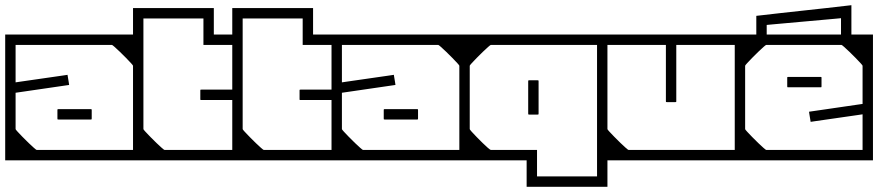

<svg xmlns="http://www.w3.org/2000/svg" viewBox="-40 -617 3380 739"><path d="M-20 -279H20V-120Q20 -118.5 27.8 -110Q35.5 -101.5 47 -89.8Q58.5 -78 70.5 -66.5Q82.5 -55 91 -47.5Q99.5 -40 101 -40Q101 -40 101 -40Q101 -40 101 -40Q101 -40 101 -40Q101 -40 101 -40Q107 -40 123.2 -40Q139.5 -40 160.2 -40Q181 -40 201.2 -40Q221.5 -40 235.5 -40Q249.5 -40 252 -40Q252 -30.5 252 -20.2Q252 -10 252 0Q252 0 252 0Q252 0 252 0Q252 0 252 0Q252 0 252 0Q252 0 252 0Q252 0 232.2 0Q212.5 0 181.8 0Q151 0 116 0Q81 0 50.2 0Q19.5 0 -0.2 0Q-20 0 -20 0Q-20 0 -20 0Q-20 0 -20 0Q-20 0 -20 0Q-20 0 -20 0Q-20 0 -20 -14Q-20 -28 -20 -52Q-20 -76 -20 -105.5Q-20 -135 -20 -166.2Q-20 -197.5 -20 -227Q-20 -256.5 -20 -279ZM-20 -235Q-20 -235 -20 -253Q-20 -271 -20 -299.2Q-20 -327.5 -20 -359.5Q-20 -391.5 -20 -419.8Q-20 -448 -20 -466Q-20 -484 -20 -484Q-20 -484 -20 -484Q-20 -484 -20 -484Q-20 -484 -20 -484Q-20 -484 -20 -484Q-20 -484 -0.2 -484Q19.5 -484 50.2 -484Q81 -484 116 -484Q151 -484 181.8 -484Q212.5 -484 232.2 -484Q252 -484 252 -484Q252 -484 252 -484Q252 -484 252 -484Q252 -484 252 -484Q252 -484 252 -484Q252 -484 252 -484Q252 -474.5 252 -464.2Q252 -454 252 -444Q252 -444 228.5 -444Q205 -444 170.5 -444Q136 -444 101.5 -444Q67 -444 43.5 -444Q20 -444 20 -444Q20 -444 20 -444Q20 -444 20 -444Q20 -444 20 -444Q20 -444 20 -444Q20 -444 20 -444Q20 -444 20 -444Q20 -444 20 -444Q20 -444 20 -444Q20 -444 20 -444Q20 -444 20 -444Q20 -444 20 -444Q20 -444 20 -423Q20 -402 20 -370.8Q20 -339.5 20 -308.2Q20 -277 20 -256Q20 -235 20 -235ZM512 -205H472V-364Q472 -365.5 464.2 -374Q456.5 -382.5 445 -394.2Q433.5 -406 421.5 -417.5Q409.5 -429 401 -436.5Q392.5 -444 391 -444Q391 -444 391 -444Q391 -444 391 -444Q391 -444 391 -444Q391 -444 391 -444Q385 -444 368.8 -444Q352.5 -444 331.8 -444Q311 -444 290.8 -444Q270.5 -444 256.5 -444Q242.5 -444 240 -444Q240 -454 240 -464.2Q240 -474.5 240 -484Q240 -484 240 -484Q240 -484 240 -484Q240 -484 240 -484Q240 -484 240 -484Q240 -484 240 -484Q240 -484 259.8 -484Q279.5 -484 310.2 -484Q341 -484 376 -484Q411 -484 441.8 -484Q472.5 -484 492.2 -484Q512 -484 512 -484Q512 -484 512 -484Q512 -484 512 -484Q512 -484 512 -484Q512 -484 512 -484Q512 -484 512 -470Q512 -456 512 -432Q512 -408 512 -378.5Q512 -349 512 -317.5Q512 -286 512 -257Q512 -228 512 -205ZM512 -249Q512 -249 512 -231Q512 -213 512 -184.8Q512 -156.5 512 -124.5Q512 -92.5 512 -64.2Q512 -36 512 -18Q512 0 512 0Q512 0 512 0Q512 0 512 0Q512 0 512 0Q512 0 512 0Q512 0 492.2 0Q472.5 0 441.8 0Q411 0 376 0Q341 0 310.2 0Q279.5 0 259.8 0Q240 0 240 0Q240 0 240 0Q240 0 240 0Q240 0 240 0Q240 0 240 0Q240 0 240 0Q240 -10 240 -20.2Q240 -30.5 240 -40Q240 -40 263.5 -40Q287 -40 321.5 -40Q356 -40 390.5 -40Q425 -40 448.5 -40Q472 -40 472 -40Q472 -40 472 -40Q472 -40 472 -40Q472 -40 472 -40Q472 -40 472 -40Q472 -40 472 -40Q472 -40 472 -40Q472 -40 472 -40Q472 -40 472 -40Q472 -40 472 -40Q472 -40 472 -40Q472 -40 472 -40Q472 -40 472 -61Q472 -82 472 -113.2Q472 -144.5 472 -175.8Q472 -207 472 -228Q472 -249 472 -249ZM512 -128H472Q472 -155.5 472 -172Q472 -188.5 472 -203.8Q472 -219 472 -243Q472 -243 472 -243Q472 -243 472 -243Q472 -243 472 -243Q472 -243 472 -243Q472 -268 472 -281Q472 -294 472 -302.8Q472 -311.5 472 -323.2Q472 -335 472 -358H512ZM185 -157Q185 -157 185 -157Q185 -157 185 -157Q185 -157 185 -157Q185 -157 185 -157Q185 -157 185 -157Q185 -157 185 -157Q185 -157 185 -157Q182 -157 181.5 -157.5Q181 -158 181 -161Q181 -166.5 181 -171.8Q181 -177 181 -182.2Q181 -187.5 181 -193Q181 -196 181.5 -196.5Q182 -197 185 -197Q185 -197 185 -197Q185 -197 185 -197Q185 -197 185 -197Q185 -197 185 -197Q185 -197 185 -197Q185 -197 185 -197Q185 -197 185 -197Q185 -197 203.8 -197Q222.5 -197 247 -197Q271.5 -197 290.2 -197Q309 -197 309 -197Q309 -197 309 -197Q309 -197 309 -197Q312 -197 312.5 -196.5Q313 -196 313 -193Q313 -187.5 313 -182.2Q313 -177 313 -171.8Q313 -166.5 313 -161Q313 -158 312.5 -157.5Q312 -157 309 -157Q309 -157 309 -157Q309 -157 309 -157Q309 -157 290.2 -157Q271.5 -157 247 -157Q222.5 -157 203.8 -157Q185 -157 185 -157ZM1 -314H20Q20 -314 20 -310.5Q20 -307 20 -303.5Q20 -300 20 -300Q20 -300 40.2 -303Q60.5 -306 90.2 -310.2Q120 -314.5 149.8 -318.8Q179.5 -323 199.8 -326Q220 -329 220 -329Q220 -329 220.2 -327Q220.5 -325 221.2 -320.8Q222 -316.5 223 -310Q224 -303.5 224.8 -299Q225.5 -294.5 225.8 -292.2Q226 -290 226 -290Q226 -290 205.2 -287Q184.5 -284 153.8 -279.5Q123 -275 92.2 -270.5Q61.5 -266 40.8 -263Q20 -260 20 -260Q20 -260 20 -255.2Q20 -250.5 20 -245.8Q20 -241 20 -241H1Z M472 -177V-407H512Q512 -384 512 -372.2Q512 -360.5 512 -351.8Q512 -343 512 -330Q512 -317 512 -292Q512 -292 512 -292Q512 -292 512 -292Q512 -292 512 -292Q512 -292 512 -292Q512 -268 512 -252.8Q512 -237.5 512 -221Q512 -204.5 512 -177ZM472 -279H512V-120Q512 -118.5 519.8 -110Q527.5 -101.5 539 -89.8Q550.5 -78 562.5 -66.5Q574.5 -55 583 -47.5Q591.5 -40 593 -40Q593 -40 593 -40Q593 -40 593 -40Q593 -40 593 -40Q599 -40 610 -40Q621 -40 634.2 -40Q647.5 -40 659.5 -40Q671.5 -40 680 -40Q688.5 -40 690 -40Q690 -30.5 690 -20.2Q690 -10 690 0Q690 0 690 0Q690 0 690 0Q690 0 690 0Q690 0 690 0Q690 0 690 0Q690 0 668 0Q646 0 613.5 0Q581 0 548.5 0Q516 0 494 0Q472 0 472 0Q472 0 472 0Q472 0 472 0Q472 -24 472 -47.8Q472 -71.5 472 -94.8Q472 -118 472 -141.2Q472 -164.5 472 -187.5Q472 -210.5 472 -233.5Q472 -256.5 472 -279ZM894 -279Q894 -279 894 -258.8Q894 -238.5 894 -206.8Q894 -175 894 -139.5Q894 -104 894 -72.2Q894 -40.5 894 -20.2Q894 0 894 0Q894 0 894 0Q894 0 894 0Q894 0 894 0Q894 0 872 0Q850 0 817.5 0Q785 0 752.5 0Q720 0 698 0Q676 0 676 0Q676 0 676 0Q676 0 676 0Q676 0 676 0Q676 0 676 0Q676 0 676 0Q676 -10 676 -20.2Q676 -30.5 676 -40Q676 -40 694 -40Q712 -40 738.5 -40Q765 -40 791.5 -40Q818 -40 836 -40Q854 -40 854 -40Q854 -40 854 -40Q854 -40 854 -40Q854 -40 854 -40Q854 -40 854 -40Q854 -40 854 -40Q854 -40 854 -40Q854 -40 854 -40Q854 -40 854 -40Q854 -40 854 -40Q854 -40 854 -40Q854 -40 854 -40Q854 -40 854 -64.2Q854 -88.5 854 -124Q854 -159.5 854 -195Q854 -230.5 854 -254.8Q854 -279 854 -279ZM731 -268Q731 -270 731.2 -270.8Q731.5 -271.5 732.2 -271.8Q733 -272 735 -272Q735 -272 750.5 -272Q766 -272 789 -272Q812 -272 835 -272Q858 -272 873.5 -272Q889 -272 889 -272Q889 -272 889 -272Q889 -272 889 -272Q889 -272 889 -272Q889 -272 889 -272Q889 -272 889 -272Q892 -272 892.5 -271.5Q893 -271 893 -268Q893 -268 893 -264.8Q893 -261.5 893 -256.8Q893 -252 893 -247.2Q893 -242.5 893 -239.2Q893 -236 893 -236Q893 -233 892.5 -232.5Q892 -232 889 -232Q889 -232 889 -232Q889 -232 889 -232Q889 -232 889 -232Q889 -232 889 -232Q889 -232 889 -232Q889 -232 873.5 -232Q858 -232 835 -232Q812 -232 789 -232Q766 -232 750.5 -232Q735 -232 735 -232Q733 -232 732.2 -232.2Q731.5 -232.5 731.2 -233.2Q731 -234 731 -236Q731 -236 731 -244Q731 -252 731 -260Q731 -268 731 -268ZM472 -288V-586Q472 -586 472 -586Q472 -586 472 -586Q472 -586 488.2 -586Q504.5 -586 528.8 -586Q553 -586 577.2 -586Q601.5 -586 617.8 -586Q634 -586 634 -586Q634 -586 634 -586Q634 -586 634 -586Q634 -586 634 -586Q634 -586 634 -586Q634 -586 634 -586Q634 -586 634 -586Q634 -586 634 -586Q634 -586 634 -586Q634 -586 634 -586Q634 -586 634 -586Q634 -586 649 -586Q664 -586 686.2 -586Q708.5 -586 730.8 -586Q753 -586 768 -586Q783 -586 783 -586Q783 -586 783 -586Q783 -586 783 -586V-484Q784.5 -484 783.5 -484Q782.5 -484 792 -484Q798.5 -484 810.2 -484Q822 -484 841.2 -484Q860.5 -484 890 -484Q893 -484 893.5 -483.5Q894 -483 894 -479V-277H854Q854 -277 854 -277Q854 -277 854 -277Q854 -277 854 -277Q854 -277 854 -277Q854 -277 854 -277Q854 -277 854 -293.8Q854 -310.5 854 -335.5Q854 -360.5 854 -385.5Q854 -410.5 854 -427.2Q854 -444 854 -444Q854 -444 854 -444Q854 -444 854 -444Q854 -444 854 -444Q854 -444 854 -444Q854 -444 854 -444Q826 -444 805 -444Q784 -444 770.2 -444Q756.5 -444 749.8 -444Q743 -444 743 -444Q743 -444 743 -444Q743 -444 743 -444Q743 -444 743 -444Q743 -447 743 -450Q743 -453 743 -456V-546Q743 -546 743 -546Q743 -546 743 -546Q743 -546 743 -546Q743 -546 726.5 -546Q710 -546 688 -546Q666 -546 649.5 -546Q633 -546 633 -546Q633 -546 614.8 -546Q596.5 -546 572.5 -546Q548.5 -546 530.2 -546Q512 -546 512 -546Q512 -546 512 -546Q512 -546 512 -546V-288Z M854 -177V-407H894Q894 -384 894 -372.2Q894 -360.5 894 -351.8Q894 -343 894 -330Q894 -317 894 -292Q894 -292 894 -292Q894 -292 894 -292Q894 -292 894 -292Q894 -292 894 -292Q894 -268 894 -252.8Q894 -237.5 894 -221Q894 -204.5 894 -177ZM854 -279H894V-120Q894 -118.5 901.8 -110Q909.5 -101.5 921 -89.8Q932.5 -78 944.5 -66.5Q956.5 -55 965 -47.5Q973.5 -40 975 -40Q975 -40 975 -40Q975 -40 975 -40Q975 -40 975 -40Q981 -40 992 -40Q1003 -40 1016.2 -40Q1029.5 -40 1041.5 -40Q1053.5 -40 1062 -40Q1070.5 -40 1072 -40Q1072 -30.5 1072 -20.2Q1072 -10 1072 0Q1072 0 1072 0Q1072 0 1072 0Q1072 0 1072 0Q1072 0 1072 0Q1072 0 1072 0Q1072 0 1050 0Q1028 0 995.5 0Q963 0 930.5 0Q898 0 876 0Q854 0 854 0Q854 0 854 0Q854 0 854 0Q854 -24 854 -47.8Q854 -71.5 854 -94.8Q854 -118 854 -141.2Q854 -164.5 854 -187.5Q854 -210.5 854 -233.5Q854 -256.5 854 -279ZM1276 -279Q1276 -279 1276 -258.8Q1276 -238.5 1276 -206.8Q1276 -175 1276 -139.5Q1276 -104 1276 -72.2Q1276 -40.5 1276 -20.2Q1276 0 1276 0Q1276 0 1276 0Q1276 0 1276 0Q1276 0 1276 0Q1276 0 1254 0Q1232 0 1199.5 0Q1167 0 1134.5 0Q1102 0 1080 0Q1058 0 1058 0Q1058 0 1058 0Q1058 0 1058 0Q1058 0 1058 0Q1058 0 1058 0Q1058 0 1058 0Q1058 -10 1058 -20.2Q1058 -30.5 1058 -40Q1058 -40 1076 -40Q1094 -40 1120.5 -40Q1147 -40 1173.5 -40Q1200 -40 1218 -40Q1236 -40 1236 -40Q1236 -40 1236 -40Q1236 -40 1236 -40Q1236 -40 1236 -40Q1236 -40 1236 -40Q1236 -40 1236 -40Q1236 -40 1236 -40Q1236 -40 1236 -40Q1236 -40 1236 -40Q1236 -40 1236 -40Q1236 -40 1236 -40Q1236 -40 1236 -40Q1236 -40 1236 -64.2Q1236 -88.5 1236 -124Q1236 -159.5 1236 -195Q1236 -230.5 1236 -254.8Q1236 -279 1236 -279ZM1113 -268Q1113 -270 1113.2 -270.8Q1113.5 -271.5 1114.2 -271.8Q1115 -272 1117 -272Q1117 -272 1132.5 -272Q1148 -272 1171 -272Q1194 -272 1217 -272Q1240 -272 1255.5 -272Q1271 -272 1271 -272Q1271 -272 1271 -272Q1271 -272 1271 -272Q1271 -272 1271 -272Q1271 -272 1271 -272Q1271 -272 1271 -272Q1274 -272 1274.5 -271.5Q1275 -271 1275 -268Q1275 -268 1275 -264.8Q1275 -261.5 1275 -256.8Q1275 -252 1275 -247.2Q1275 -242.5 1275 -239.2Q1275 -236 1275 -236Q1275 -233 1274.5 -232.5Q1274 -232 1271 -232Q1271 -232 1271 -232Q1271 -232 1271 -232Q1271 -232 1271 -232Q1271 -232 1271 -232Q1271 -232 1271 -232Q1271 -232 1255.5 -232Q1240 -232 1217 -232Q1194 -232 1171 -232Q1148 -232 1132.5 -232Q1117 -232 1117 -232Q1115 -232 1114.2 -232.2Q1113.5 -232.5 1113.2 -233.2Q1113 -234 1113 -236Q1113 -236 1113 -244Q1113 -252 1113 -260Q1113 -268 1113 -268ZM854 -288V-586Q854 -586 854 -586Q854 -586 854 -586Q854 -586 870.2 -586Q886.5 -586 910.8 -586Q935 -586 959.2 -586Q983.5 -586 999.8 -586Q1016 -586 1016 -586Q1016 -586 1016 -586Q1016 -586 1016 -586Q1016 -586 1016 -586Q1016 -586 1016 -586Q1016 -586 1016 -586Q1016 -586 1016 -586Q1016 -586 1016 -586Q1016 -586 1016 -586Q1016 -586 1016 -586Q1016 -586 1016 -586Q1016 -586 1031 -586Q1046 -586 1068.2 -586Q1090.5 -586 1112.8 -586Q1135 -586 1150 -586Q1165 -586 1165 -586Q1165 -586 1165 -586Q1165 -586 1165 -586V-484Q1166.5 -484 1165.5 -484Q1164.5 -484 1174 -484Q1180.5 -484 1192.2 -484Q1204 -484 1223.2 -484Q1242.5 -484 1272 -484Q1275 -484 1275.5 -483.5Q1276 -483 1276 -479V-277H1236Q1236 -277 1236 -277Q1236 -277 1236 -277Q1236 -277 1236 -277Q1236 -277 1236 -277Q1236 -277 1236 -277Q1236 -277 1236 -293.8Q1236 -310.5 1236 -335.5Q1236 -360.5 1236 -385.5Q1236 -410.5 1236 -427.2Q1236 -444 1236 -444Q1236 -444 1236 -444Q1236 -444 1236 -444Q1236 -444 1236 -444Q1236 -444 1236 -444Q1236 -444 1236 -444Q1208 -444 1187 -444Q1166 -444 1152.2 -444Q1138.5 -444 1131.8 -444Q1125 -444 1125 -444Q1125 -444 1125 -444Q1125 -444 1125 -444Q1125 -444 1125 -444Q1125 -447 1125 -450Q1125 -453 1125 -456V-546Q1125 -546 1125 -546Q1125 -546 1125 -546Q1125 -546 1125 -546Q1125 -546 1108.5 -546Q1092 -546 1070 -546Q1048 -546 1031.5 -546Q1015 -546 1015 -546Q1015 -546 996.8 -546Q978.5 -546 954.5 -546Q930.5 -546 912.2 -546Q894 -546 894 -546Q894 -546 894 -546Q894 -546 894 -546V-288Z M1236 -279H1276V-120Q1276 -118.5 1283.8 -110Q1291.5 -101.5 1303 -89.8Q1314.5 -78 1326.5 -66.5Q1338.5 -55 1347 -47.5Q1355.5 -40 1357 -40Q1357 -40 1357 -40Q1357 -40 1357 -40Q1357 -40 1357 -40Q1357 -40 1357 -40Q1363 -40 1379.2 -40Q1395.5 -40 1416.2 -40Q1437 -40 1457.2 -40Q1477.5 -40 1491.5 -40Q1505.5 -40 1508 -40Q1508 -30.5 1508 -20.2Q1508 -10 1508 0Q1508 0 1508 0Q1508 0 1508 0Q1508 0 1508 0Q1508 0 1508 0Q1508 0 1508 0Q1508 0 1488.2 0Q1468.5 0 1437.8 0Q1407 0 1372 0Q1337 0 1306.2 0Q1275.5 0 1255.8 0Q1236 0 1236 0Q1236 0 1236 0Q1236 0 1236 0Q1236 0 1236 0Q1236 0 1236 0Q1236 0 1236 -14Q1236 -28 1236 -52Q1236 -76 1236 -105.5Q1236 -135 1236 -166.2Q1236 -197.5 1236 -227Q1236 -256.5 1236 -279ZM1236 -235Q1236 -235 1236 -253Q1236 -271 1236 -299.2Q1236 -327.5 1236 -359.5Q1236 -391.5 1236 -419.8Q1236 -448 1236 -466Q1236 -484 1236 -484Q1236 -484 1236 -484Q1236 -484 1236 -484Q1236 -484 1236 -484Q1236 -484 1236 -484Q1236 -484 1255.8 -484Q1275.5 -484 1306.2 -484Q1337 -484 1372 -484Q1407 -484 1437.8 -484Q1468.5 -484 1488.2 -484Q1508 -484 1508 -484Q1508 -484 1508 -484Q1508 -484 1508 -484Q1508 -484 1508 -484Q1508 -484 1508 -484Q1508 -484 1508 -484Q1508 -474.5 1508 -464.2Q1508 -454 1508 -444Q1508 -444 1484.5 -444Q1461 -444 1426.5 -444Q1392 -444 1357.5 -444Q1323 -444 1299.5 -444Q1276 -444 1276 -444Q1276 -444 1276 -444Q1276 -444 1276 -444Q1276 -444 1276 -444Q1276 -444 1276 -444Q1276 -444 1276 -444Q1276 -444 1276 -444Q1276 -444 1276 -444Q1276 -444 1276 -444Q1276 -444 1276 -444Q1276 -444 1276 -444Q1276 -444 1276 -444Q1276 -444 1276 -423Q1276 -402 1276 -370.8Q1276 -339.5 1276 -308.2Q1276 -277 1276 -256Q1276 -235 1276 -235ZM1768 -205H1728V-364Q1728 -365.5 1720.2 -374Q1712.5 -382.5 1701 -394.2Q1689.5 -406 1677.5 -417.5Q1665.5 -429 1657 -436.5Q1648.5 -444 1647 -444Q1647 -444 1647 -444Q1647 -444 1647 -444Q1647 -444 1647 -444Q1647 -444 1647 -444Q1641 -444 1624.8 -444Q1608.5 -444 1587.8 -444Q1567 -444 1546.8 -444Q1526.5 -444 1512.5 -444Q1498.5 -444 1496 -444Q1496 -454 1496 -464.2Q1496 -474.5 1496 -484Q1496 -484 1496 -484Q1496 -484 1496 -484Q1496 -484 1496 -484Q1496 -484 1496 -484Q1496 -484 1496 -484Q1496 -484 1515.8 -484Q1535.5 -484 1566.2 -484Q1597 -484 1632 -484Q1667 -484 1697.8 -484Q1728.5 -484 1748.2 -484Q1768 -484 1768 -484Q1768 -484 1768 -484Q1768 -484 1768 -484Q1768 -484 1768 -484Q1768 -484 1768 -484Q1768 -484 1768 -470Q1768 -456 1768 -432Q1768 -408 1768 -378.5Q1768 -349 1768 -317.5Q1768 -286 1768 -257Q1768 -228 1768 -205ZM1768 -249Q1768 -249 1768 -231Q1768 -213 1768 -184.8Q1768 -156.5 1768 -124.5Q1768 -92.5 1768 -64.2Q1768 -36 1768 -18Q1768 0 1768 0Q1768 0 1768 0Q1768 0 1768 0Q1768 0 1768 0Q1768 0 1768 0Q1768 0 1748.2 0Q1728.5 0 1697.8 0Q1667 0 1632 0Q1597 0 1566.2 0Q1535.5 0 1515.8 0Q1496 0 1496 0Q1496 0 1496 0Q1496 0 1496 0Q1496 0 1496 0Q1496 0 1496 0Q1496 0 1496 0Q1496 -10 1496 -20.2Q1496 -30.5 1496 -40Q1496 -40 1519.5 -40Q1543 -40 1577.5 -40Q1612 -40 1646.5 -40Q1681 -40 1704.5 -40Q1728 -40 1728 -40Q1728 -40 1728 -40Q1728 -40 1728 -40Q1728 -40 1728 -40Q1728 -40 1728 -40Q1728 -40 1728 -40Q1728 -40 1728 -40Q1728 -40 1728 -40Q1728 -40 1728 -40Q1728 -40 1728 -40Q1728 -40 1728 -40Q1728 -40 1728 -40Q1728 -40 1728 -61Q1728 -82 1728 -113.2Q1728 -144.5 1728 -175.8Q1728 -207 1728 -228Q1728 -249 1728 -249ZM1768 -128H1728Q1728 -155.5 1728 -172Q1728 -188.5 1728 -203.8Q1728 -219 1728 -243Q1728 -243 1728 -243Q1728 -243 1728 -243Q1728 -243 1728 -243Q1728 -243 1728 -243Q1728 -268 1728 -281Q1728 -294 1728 -302.8Q1728 -311.5 1728 -323.2Q1728 -335 1728 -358H1768ZM1441 -157Q1441 -157 1441 -157Q1441 -157 1441 -157Q1441 -157 1441 -157Q1441 -157 1441 -157Q1441 -157 1441 -157Q1441 -157 1441 -157Q1441 -157 1441 -157Q1438 -157 1437.5 -157.5Q1437 -158 1437 -161Q1437 -166.5 1437 -171.8Q1437 -177 1437 -182.2Q1437 -187.5 1437 -193Q1437 -196 1437.5 -196.5Q1438 -197 1441 -197Q1441 -197 1441 -197Q1441 -197 1441 -197Q1441 -197 1441 -197Q1441 -197 1441 -197Q1441 -197 1441 -197Q1441 -197 1441 -197Q1441 -197 1441 -197Q1441 -197 1459.8 -197Q1478.5 -197 1503 -197Q1527.5 -197 1546.2 -197Q1565 -197 1565 -197Q1565 -197 1565 -197Q1565 -197 1565 -197Q1568 -197 1568.5 -196.5Q1569 -196 1569 -193Q1569 -187.5 1569 -182.2Q1569 -177 1569 -171.8Q1569 -166.5 1569 -161Q1569 -158 1568.5 -157.5Q1568 -157 1565 -157Q1565 -157 1565 -157Q1565 -157 1565 -157Q1565 -157 1546.2 -157Q1527.5 -157 1503 -157Q1478.5 -157 1459.8 -157Q1441 -157 1441 -157ZM1257 -314H1276Q1276 -314 1276 -310.5Q1276 -307 1276 -303.5Q1276 -300 1276 -300Q1276 -300 1296.2 -303Q1316.5 -306 1346.2 -310.2Q1376 -314.5 1405.8 -318.8Q1435.5 -323 1455.8 -326Q1476 -329 1476 -329Q1476 -329 1476.2 -327Q1476.5 -325 1477.2 -320.8Q1478 -316.5 1479 -310Q1480 -303.5 1480.8 -299Q1481.5 -294.5 1481.8 -292.2Q1482 -290 1482 -290Q1482 -290 1461.2 -287Q1440.5 -284 1409.8 -279.5Q1379 -275 1348.2 -270.5Q1317.5 -266 1296.8 -263Q1276 -260 1276 -260Q1276 -260 1276 -255.2Q1276 -250.5 1276 -245.8Q1276 -241 1276 -241H1257Z M1728 -127V-357H1768Q1768 -334 1768 -322.2Q1768 -310.5 1768 -301.8Q1768 -293 1768 -280Q1768 -267 1768 -242Q1768 -242 1768 -242Q1768 -242 1768 -242Q1768 -242 1768 -242Q1768 -242 1768 -242Q1768 -218 1768 -202.8Q1768 -187.5 1768 -171Q1768 -154.5 1768 -127ZM1728 -205Q1728 -205 1728 -225.2Q1728 -245.5 1728 -277.2Q1728 -309 1728 -344.5Q1728 -380 1728 -411.8Q1728 -443.5 1728 -463.8Q1728 -484 1728 -484Q1728 -484 1728 -484Q1728 -484 1728 -484Q1728 -484 1728 -484Q1728 -484 1728 -484Q1728 -484 1748.2 -484Q1768.5 -484 1800.5 -484Q1832.5 -484 1868.8 -484Q1905 -484 1938.2 -484Q1971.5 -484 1994 -484Q2016.5 -484 2020 -484Q2020 -484 2020 -484Q2020 -484 2020 -484Q2020 -484 2020 -484Q2020 -484 2020 -484Q2020 -484 2020 -484Q2020 -474.5 2020 -464.2Q2020 -454 2020 -444Q2020 -444 2002.8 -444Q1985.5 -444 1960 -444Q1934.5 -444 1909 -444Q1883.5 -444 1866.2 -444Q1849 -444 1849 -444Q1849 -444 1849 -444Q1849 -444 1849 -444Q1849 -444 1849 -444Q1847.5 -444 1839 -436.5Q1830.5 -429 1818.5 -417.5Q1806.5 -406 1795 -394.2Q1783.5 -382.5 1775.8 -374Q1768 -365.5 1768 -364V-205ZM2298 -205H2258Q2258 -205 2258 -222.2Q2258 -239.5 2258 -266.8Q2258 -294 2258 -324.5Q2258 -355 2258 -382.2Q2258 -409.5 2258 -426.8Q2258 -444 2258 -444Q2258 -444 2258 -444Q2258 -444 2258 -444Q2258 -444 2258 -444Q2258 -444 2258 -444Q2258 -444 2258 -444Q2258 -444 2258 -444Q2258 -444 2258 -444Q2258 -444 2258 -444Q2258 -444 2258 -444Q2258 -444 2258 -444Q2258 -444 2258 -444Q2258 -444 2258 -444Q2258 -444 2258 -444Q2258 -444 2239.8 -444Q2221.5 -444 2192.8 -444Q2164 -444 2132 -444Q2100 -444 2071.2 -444Q2042.5 -444 2024.2 -444Q2006 -444 2006 -444Q2006 -454 2006 -464.2Q2006 -474.5 2006 -484Q2006 -484 2006 -484Q2006 -484 2006 -484Q2006 -484 2006 -484Q2006 -484 2006 -484Q2006 -484 2006 -484Q2006 -484 2027 -484Q2048 -484 2081.2 -484Q2114.5 -484 2152 -484Q2189.5 -484 2222.8 -484Q2256 -484 2277 -484Q2298 -484 2298 -484Q2298 -484 2298 -484Q2298 -484 2298 -484Q2298 -484 2298 -484Q2298 -484 2298 -484Q2298 -484 2298 -463.8Q2298 -443.5 2298 -411.8Q2298 -380 2298 -344.5Q2298 -309 2298 -277.2Q2298 -245.5 2298 -225.2Q2298 -205 2298 -205ZM1993 -180Q1993 -180 1993 -198.8Q1993 -217.5 1993 -242Q1993 -266.5 1993 -285.2Q1993 -304 1993 -304Q1993 -304 1993 -304Q1993 -304 1993 -304Q1993 -307 1993.5 -307.5Q1994 -308 1997 -308Q2002.5 -308 2007.8 -308Q2013 -308 2018.2 -308Q2023.5 -308 2029 -308Q2032 -308 2032.5 -307.5Q2033 -307 2033 -304Q2033 -304 2033 -304Q2033 -304 2033 -304Q2033 -304 2033 -285.2Q2033 -266.5 2033 -242Q2033 -217.5 2033 -198.8Q2033 -180 2033 -180Q2033 -180 2033 -180Q2033 -180 2033 -180Q2033 -180 2033 -180Q2033 -180 2033 -180Q2033 -180 2033 -180Q2033 -180 2033 -180Q2033 -180 2033 -180Q2033 -177 2032.5 -176.5Q2032 -176 2029 -176Q2021 -176 2013.2 -176Q2005.5 -176 1997 -176Q1994 -176 1993.5 -176.5Q1993 -177 1993 -180Q1993 -180 1993 -180Q1993 -180 1993 -180Q1993 -180 1993 -180Q1993 -180 1993 -180Q1993 -180 1993 -180Q1993 -180 1993 -180Q1993 -180 1993 -180ZM2298 -357V-127H2258Q2258 -150 2258 -161.8Q2258 -173.5 2258 -182.2Q2258 -191 2258 -204Q2258 -217 2258 -242Q2258 -242 2258 -242Q2258 -242 2258 -242Q2258 -242 2258 -242Q2258 -242 2258 -242Q2258 -266 2258 -281.2Q2258 -296.5 2258 -313Q2258 -329.5 2258 -357ZM2298 -188V102Q2298 102 2282.2 102Q2266.5 102 2243.2 102Q2220 102 2196.5 102Q2173 102 2156.5 102Q2140 102 2139 102Q2139 102 2139 102Q2139 102 2139 102Q2139 102 2139 102Q2139 102 2139 102Q2139 102 2139 102Q2139 102 2139 102Q2139 102 2139 102Q2139 102 2139 102Q2139 102 2139 102Q2139 102 2139 102Q2138 102 2122.2 102Q2106.5 102 2084 102Q2061.5 102 2039.2 102Q2017 102 2002 102Q1987 102 1987 102V0Q1984 0 1974.5 0Q1965 0 1951.2 0Q1937.5 0 1922 0Q1902.5 0 1884 0Q1865.5 0 1843.8 0Q1822 0 1794.2 0Q1766.5 0 1728 0V-197H1768V-120Q1768 -120 1768 -120Q1768 -120 1768 -120Q1768 -118.5 1775.5 -110Q1783 -101.5 1794.5 -89.8Q1806 -78 1817.8 -66.5Q1829.5 -55 1838.2 -47.5Q1847 -40 1849 -40Q1849 -40 1849 -40Q1849 -40 1849 -40Q1849 -40 1849 -40Q1859 -40 1879.8 -40Q1900.5 -40 1925.8 -40Q1951 -40 1974 -40Q1997 -40 2012 -40Q2027 -40 2027 -40Q2027 -40 2027 -40Q2027 -40 2027 -40Q2027 -40 2027 -40Q2027 -40 2027 -40V62Q2027 62 2027 62Q2027 62 2027 62Q2027 62 2044 62Q2061 62 2083 62Q2105 62 2122 62Q2139 62 2139 62Q2139 62 2157 62Q2175 62 2198.5 62Q2222 62 2240 62Q2258 62 2258 62Q2258 62 2258 62Q2258 62 2258 62V-188Z M2258 -357H2298Q2298 -329.5 2298 -313Q2298 -296.5 2298 -281.2Q2298 -266 2298 -242Q2298 -242 2298 -242Q2298 -242 2298 -242Q2298 -242 2298 -242Q2298 -242 2298 -242Q2298 -217 2298 -204Q2298 -191 2298 -182.2Q2298 -173.5 2298 -161.8Q2298 -150 2298 -127H2258ZM2828 -357V-127H2788Q2788 -150 2788 -161.8Q2788 -173.5 2788 -182.2Q2788 -191 2788 -204Q2788 -217 2788 -242Q2788 -242 2788 -242Q2788 -242 2788 -242Q2788 -242 2788 -242Q2788 -242 2788 -242Q2788 -266 2788 -281.2Q2788 -296.5 2788 -313Q2788 -329.5 2788 -357ZM2258 -279H2298V-120Q2298 -118.5 2305.8 -110Q2313.5 -101.5 2325 -89.8Q2336.5 -78 2348.5 -66.5Q2360.5 -55 2369 -47.5Q2377.5 -40 2379 -40Q2379 -40 2379 -40Q2379 -40 2379 -40Q2379 -40 2379 -40Q2379 -40 2396.2 -40Q2413.5 -40 2439 -40Q2464.5 -40 2490 -40Q2515.5 -40 2532.8 -40Q2550 -40 2550 -40Q2550 -30.5 2550 -20.2Q2550 -10 2550 0Q2550 0 2550 0Q2550 0 2550 0Q2550 0 2550 0Q2550 0 2550 0Q2550 0 2550 0Q2546.5 0 2524 0Q2501.5 0 2468.2 0Q2435 0 2398.8 0Q2362.5 0 2330.5 0Q2298.5 0 2278.2 0Q2258 0 2258 0Q2258 0 2258 0Q2258 0 2258 0Q2258 0 2258 0Q2258 0 2258 0Q2258 0 2258 -20.2Q2258 -40.5 2258 -72.2Q2258 -104 2258 -139.5Q2258 -175 2258 -206.8Q2258 -238.5 2258 -258.8Q2258 -279 2258 -279ZM2258 -205Q2258 -205 2258 -225.2Q2258 -245.5 2258 -277.2Q2258 -309 2258 -344.5Q2258 -380 2258 -411.8Q2258 -443.5 2258 -463.8Q2258 -484 2258 -484Q2258 -484 2258 -484Q2258 -484 2258 -484Q2258 -484 2258 -484Q2258 -484 2258 -484Q2258 -484 2279 -484Q2300 -484 2333.2 -484Q2366.5 -484 2404 -484Q2441.5 -484 2474.8 -484Q2508 -484 2529 -484Q2550 -484 2550 -484Q2550 -484 2550 -484Q2550 -484 2550 -484Q2550 -484 2550 -484Q2550 -484 2550 -484Q2550 -484 2550 -484Q2550 -474.5 2550 -464.2Q2550 -454 2550 -444Q2550 -444 2531.8 -444Q2513.5 -444 2484.8 -444Q2456 -444 2424 -444Q2392 -444 2363.2 -444Q2334.5 -444 2316.2 -444Q2298 -444 2298 -444Q2298 -444 2298 -444Q2298 -444 2298 -444Q2298 -444 2298 -444Q2298 -444 2298 -444Q2298 -444 2298 -444Q2298 -444 2298 -444Q2298 -444 2298 -444Q2298 -444 2298 -444Q2298 -444 2298 -444Q2298 -444 2298 -444Q2298 -444 2298 -444Q2298 -444 2298 -444Q2298 -444 2298 -444Q2298 -444 2298 -426.8Q2298 -409.5 2298 -382.2Q2298 -355 2298 -324.5Q2298 -294 2298 -266.8Q2298 -239.5 2298 -222.2Q2298 -205 2298 -205ZM2828 -205H2788Q2788 -205 2788 -222.2Q2788 -239.5 2788 -266.8Q2788 -294 2788 -324.5Q2788 -355 2788 -382.2Q2788 -409.5 2788 -426.8Q2788 -444 2788 -444Q2788 -444 2788 -444Q2788 -444 2788 -444Q2788 -444 2788 -444Q2788 -444 2788 -444Q2788 -444 2788 -444Q2788 -444 2788 -444Q2788 -444 2788 -444Q2788 -444 2788 -444Q2788 -444 2788 -444Q2788 -444 2788 -444Q2788 -444 2788 -444Q2788 -444 2788 -444Q2788 -444 2788 -444Q2788 -444 2769.8 -444Q2751.5 -444 2722.8 -444Q2694 -444 2662 -444Q2630 -444 2601.2 -444Q2572.5 -444 2554.2 -444Q2536 -444 2536 -444Q2536 -454 2536 -464.2Q2536 -474.5 2536 -484Q2536 -484 2536 -484Q2536 -484 2536 -484Q2536 -484 2536 -484Q2536 -484 2536 -484Q2536 -484 2536 -484Q2536 -484 2557 -484Q2578 -484 2611.2 -484Q2644.5 -484 2682 -484Q2719.5 -484 2752.8 -484Q2786 -484 2807 -484Q2828 -484 2828 -484Q2828 -484 2828 -484Q2828 -484 2828 -484Q2828 -484 2828 -484Q2828 -484 2828 -484Q2828 -484 2828 -463.8Q2828 -443.5 2828 -411.8Q2828 -380 2828 -344.5Q2828 -309 2828 -277.2Q2828 -245.5 2828 -225.2Q2828 -205 2828 -205ZM2828 -279Q2828 -279 2828 -258.8Q2828 -238.5 2828 -206.8Q2828 -175 2828 -139.5Q2828 -104 2828 -72.2Q2828 -40.5 2828 -20.2Q2828 0 2828 0Q2828 0 2828 0Q2828 0 2828 0Q2828 0 2828 0Q2828 0 2828 0Q2828 0 2807 0Q2786 0 2752.8 0Q2719.5 0 2682 0Q2644.5 0 2611.2 0Q2578 0 2557 0Q2536 0 2536 0Q2536 0 2536 0Q2536 0 2536 0Q2536 0 2536 0Q2536 0 2536 0Q2536 0 2536 0Q2536 -10 2536 -20.2Q2536 -30.5 2536 -40Q2536 -40 2554.2 -40Q2572.5 -40 2601.2 -40Q2630 -40 2662 -40Q2694 -40 2722.8 -40Q2751.5 -40 2769.8 -40Q2788 -40 2788 -40Q2788 -40 2788 -40Q2788 -40 2788 -40Q2788 -40 2788 -40Q2788 -40 2788 -40Q2788 -40 2788 -40Q2788 -40 2788 -40Q2788 -40 2788 -40Q2788 -40 2788 -40Q2788 -40 2788 -40Q2788 -40 2788 -40Q2788 -40 2788 -40Q2788 -40 2788 -40Q2788 -40 2788 -40Q2788 -40 2788 -57.2Q2788 -74.5 2788 -101.8Q2788 -129 2788 -159.5Q2788 -190 2788 -217.2Q2788 -244.5 2788 -261.8Q2788 -279 2788 -279ZM2527 -446Q2527 -446 2535 -446Q2543 -446 2551 -446Q2559 -446 2559 -446Q2560.5 -446 2561.2 -446Q2562 -446 2562.5 -445.5Q2563 -445 2563 -444.2Q2563 -443.5 2563 -442Q2563 -442 2563 -442Q2563 -442 2563 -442Q2563 -442 2563 -442Q2563 -442 2563 -442Q2563 -442 2563 -442Q2563 -442 2563 -426.5Q2563 -411 2563 -386.8Q2563 -362.5 2563 -335Q2563 -307.5 2563 -283.2Q2563 -259 2563 -243.5Q2563 -228 2563 -228Q2563 -226 2562.8 -225.2Q2562.5 -224.5 2561.8 -224.2Q2561 -224 2559 -224Q2559 -224 2551 -224Q2543 -224 2535 -224Q2527 -224 2527 -224Q2525 -224 2524.2 -224.2Q2523.5 -224.5 2523.2 -225.2Q2523 -226 2523 -228Q2523 -228 2523 -243.5Q2523 -259 2523 -283.2Q2523 -307.5 2523 -335Q2523 -362.5 2523 -386.8Q2523 -411 2523 -426.5Q2523 -442 2523 -442Q2523 -442 2523 -442Q2523 -442 2523 -442Q2523 -442 2523 -442Q2523 -442 2523 -442Q2523 -442 2523 -442Q2523 -443.5 2523 -444.2Q2523 -445 2523.5 -445.5Q2524 -446 2524.8 -446Q2525.5 -446 2527 -446Z M2788 -205Q2788 -228 2788 -257Q2788 -286 2788 -317.5Q2788 -349 2788 -378.5Q2788 -408 2788 -432Q2788 -456 2788 -470Q2788 -484 2788 -484Q2788 -484 2788 -484Q2788 -484 2788 -484Q2788 -484 2788 -484Q2788 -484 2788 -484Q2788 -484 2807.8 -484Q2827.5 -484 2858.2 -484Q2889 -484 2924 -484Q2959 -484 2989.8 -484Q3020.5 -484 3040.2 -484Q3060 -484 3060 -484Q3060 -484 3060 -484Q3060 -484 3060 -484Q3060 -484 3060 -484Q3060 -484 3060 -484Q3060 -484 3060 -484Q3060 -474.5 3060 -464.2Q3060 -454 3060 -444Q3057.5 -444 3043.5 -444Q3029.5 -444 3009.2 -444Q2989 -444 2968.2 -444Q2947.5 -444 2931.2 -444Q2915 -444 2909 -444Q2909 -444 2909 -444Q2909 -444 2909 -444Q2909 -444 2909 -444Q2909 -444 2909 -444Q2907.5 -444 2899 -436.5Q2890.5 -429 2878.5 -417.5Q2866.5 -406 2855 -394.2Q2843.5 -382.5 2835.8 -374Q2828 -365.5 2828 -364V-205ZM2788 -357H2828Q2828 -329.5 2828 -313Q2828 -296.5 2828 -281.2Q2828 -266 2828 -242Q2828 -242 2828 -242Q2828 -242 2828 -242Q2828 -242 2828 -242Q2828 -242 2828 -242Q2828 -217 2828 -204Q2828 -191 2828 -182.2Q2828 -173.5 2828 -161.8Q2828 -150 2828 -127H2788ZM2788 -279H2828V-120Q2828 -118.5 2835.8 -110Q2843.5 -101.5 2855 -89.8Q2866.5 -78 2878.5 -66.5Q2890.5 -55 2899 -47.5Q2907.5 -40 2909 -40Q2909 -40 2909 -40Q2909 -40 2909 -40Q2909 -40 2909 -40Q2909 -40 2909 -40Q2915 -40 2931.2 -40Q2947.5 -40 2968.2 -40Q2989 -40 3009.2 -40Q3029.5 -40 3043.5 -40Q3057.5 -40 3060 -40Q3060 -30.5 3060 -20.2Q3060 -10 3060 0Q3060 0 3060 0Q3060 0 3060 0Q3060 0 3060 0Q3060 0 3060 0Q3060 0 3060 0Q3060 0 3040.2 0Q3020.5 0 2989.8 0Q2959 0 2924 0Q2889 0 2858.2 0Q2827.5 0 2807.8 0Q2788 0 2788 0Q2788 0 2788 0Q2788 0 2788 0Q2788 0 2788 0Q2788 0 2788 0Q2788 0 2788 -14Q2788 -28 2788 -52Q2788 -76 2788 -105.5Q2788 -135 2788 -166.2Q2788 -197.5 2788 -227Q2788 -256.5 2788 -279ZM3320 -205H3280V-364Q3280 -365.5 3272.2 -374Q3264.5 -382.5 3253 -394.2Q3241.5 -406 3229.5 -417.5Q3217.5 -429 3209 -436.5Q3200.5 -444 3199 -444Q3199 -444 3199 -444Q3199 -444 3199 -444Q3199 -444 3199 -444Q3199 -444 3199 -444Q3193 -444 3176.8 -444Q3160.5 -444 3139.8 -444Q3119 -444 3098.8 -444Q3078.5 -444 3064.5 -444Q3050.5 -444 3048 -444Q3048 -454 3048 -464.2Q3048 -474.5 3048 -484Q3048 -484 3048 -484Q3048 -484 3048 -484Q3048 -484 3048 -484Q3048 -484 3048 -484Q3048 -484 3048 -484Q3048 -484 3067.8 -484Q3087.5 -484 3118.2 -484Q3149 -484 3184 -484Q3219 -484 3249.8 -484Q3280.5 -484 3300.2 -484Q3320 -484 3320 -484Q3320 -484 3320 -484Q3320 -484 3320 -484Q3320 -484 3320 -484Q3320 -484 3320 -484Q3320 -484 3320 -470Q3320 -456 3320 -432Q3320 -408 3320 -378.5Q3320 -349 3320 -317.5Q3320 -286 3320 -257Q3320 -228 3320 -205ZM3320 -249Q3320 -249 3320 -231Q3320 -213 3320 -184.8Q3320 -156.5 3320 -124.5Q3320 -92.5 3320 -64.2Q3320 -36 3320 -18Q3320 0 3320 0Q3320 0 3320 0Q3320 0 3320 0Q3320 0 3320 0Q3320 0 3320 0Q3320 0 3300.2 0Q3280.5 0 3249.8 0Q3219 0 3184 0Q3149 0 3118.2 0Q3087.5 0 3067.8 0Q3048 0 3048 0Q3048 0 3048 0Q3048 0 3048 0Q3048 0 3048 0Q3048 0 3048 0Q3048 0 3048 0Q3048 -10 3048 -20.2Q3048 -30.5 3048 -40Q3048 -40 3071.5 -40Q3095 -40 3129.5 -40Q3164 -40 3198.5 -40Q3233 -40 3256.5 -40Q3280 -40 3280 -40Q3280 -40 3280 -40Q3280 -40 3280 -40Q3280 -40 3280 -40Q3280 -40 3280 -40Q3280 -40 3280 -40Q3280 -40 3280 -40Q3280 -40 3280 -40Q3280 -40 3280 -40Q3280 -40 3280 -40Q3280 -40 3280 -40Q3280 -40 3280 -40Q3280 -40 3280 -61Q3280 -82 3280 -113.2Q3280 -144.5 3280 -175.8Q3280 -207 3280 -228Q3280 -249 3280 -249ZM3118 -321Q3118 -321 3118 -321Q3118 -321 3118 -321Q3118 -321 3118 -321Q3118 -321 3118 -321Q3118 -321 3118 -321Q3118 -321 3118 -321Q3118 -321 3118 -321Q3121 -321 3121.5 -320.5Q3122 -320 3122 -317Q3122 -311.5 3122 -306.2Q3122 -301 3122 -295.8Q3122 -290.5 3122 -285Q3122 -282 3121.5 -281.5Q3121 -281 3118 -281Q3118 -281 3118 -281Q3118 -281 3118 -281Q3118 -281 3118 -281Q3118 -281 3118 -281Q3118 -281 3118 -281Q3118 -281 3118 -281Q3118 -281 3118 -281Q3118 -281 3099.2 -281Q3080.5 -281 3056 -281Q3031.5 -281 3012.8 -281Q2994 -281 2994 -281Q2994 -281 2994 -281Q2994 -281 2994 -281Q2991 -281 2990.5 -281.5Q2990 -282 2990 -285Q2990 -290.5 2990 -295.8Q2990 -301 2990 -306.2Q2990 -311.5 2990 -317Q2990 -320 2990.5 -320.5Q2991 -321 2994 -321Q2994 -321 2994 -321Q2994 -321 2994 -321Q2994 -321 3012.8 -321Q3031.5 -321 3056 -321Q3080.5 -321 3099.2 -321Q3118 -321 3118 -321ZM3299 -163H3280Q3280 -163 3280 -166.5Q3280 -170 3280 -173.5Q3280 -177 3280 -177Q3280 -177 3259.8 -174Q3239.5 -171 3209.8 -166.8Q3180 -162.5 3150.2 -158.2Q3120.5 -154 3100.2 -151Q3080 -148 3080 -148Q3080 -148 3079.8 -150Q3079.5 -152 3078.8 -156.2Q3078 -160.5 3077 -167Q3076 -173.5 3075.2 -178Q3074.5 -182.5 3074.2 -184.8Q3074 -187 3074 -187Q3074 -187 3094.8 -190Q3115.5 -193 3146.2 -197.5Q3177 -202 3207.8 -206.5Q3238.5 -211 3259.2 -214Q3280 -217 3280 -217Q3280 -217 3280 -221.8Q3280 -226.5 3280 -231.2Q3280 -236 3280 -236H3299ZM2871 -464Q2871 -466 2871 -470Q2871 -474 2871 -483.2Q2871 -492.5 2871 -510Q2871 -527.5 2871 -556Q2871 -556 2871 -556Q2871 -556 2871 -556Q2871 -556 2897.5 -559Q2924 -562 2965.5 -566.8Q3007 -571.5 3054 -576.5Q3101 -581.5 3142.5 -586.2Q3184 -591 3210.5 -594Q3237 -597 3237 -597Q3237 -597 3237 -597Q3237 -597 3237 -597Q3237 -568 3237 -547.5Q3237 -527 3237 -512.8Q3237 -498.5 3237 -489.2Q3237 -480 3237 -474Q3237 -468 3237 -464H3197Q3197 -471 3197 -477.2Q3197 -483.5 3197 -491.8Q3197 -500 3197 -513Q3197 -526 3197 -547Q3197 -547 3197 -547Q3197 -547 3197 -547Q3197 -547 3176.2 -545Q3155.5 -543 3123 -540.2Q3090.5 -537.5 3054 -534Q3017.5 -530.5 2985 -527.8Q2952.5 -525 2931.8 -523Q2911 -521 2911 -521Q2911 -521 2911 -521Q2911 -521 2911 -521Q2911 -506 2911 -497Q2911 -488 2911 -480.8Q2911 -473.5 2911 -464Z"/></svg>

Font: Honk
Style: Regular
Weight: 400
Designer: Noopur Datye & Yesha Goshar
Foundry: Ek Type
Version: Version 1.000